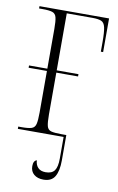

<svg xmlns="http://www.w3.org/2000/svg" viewBox="-84 -583 508 826"><g transform="rotate(10 170.0 -170.0)"><path d="M20 0V-10H35Q64 -10 78 -14.5Q92 -19 96 -35Q100 -51 100 -85V-267H20V-277H100V-451Q100 -485 96 -501Q92 -517 78 -521.5Q64 -526 35 -526H20V-536H324V-389H314V-432Q314 -475 309.5 -495Q305 -515 292 -520.5Q279 -526 253 -526H141V-277H236V-267H141V-85Q141 -50 145 -34Q149 -18 163.5 -14Q178 -10 209 -10H230V101Q230 147 215.5 171.5Q201 196 166 196Q140 196 124.5 183Q109 170 109 147Q109 123 124 119Q125 139 136.5 151Q148 163 170 163Q197 163 208.5 147Q220 131 220 95V0Z"/></g></svg>

Font: Noto Serif Display ExtraCondensed ExtraLight
Style: Regular
Weight: 200
Width: 2
Designer: Monotype Design Team
Foundry: Monotype Imaging Inc.
Version: Version 2.009